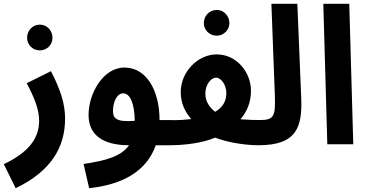

<svg xmlns="http://www.w3.org/2000/svg" viewBox="-59 -756 1927 1006"><path d="M150 -492C187 -492 216 -521 216 -558C216 -596 187 -627 150 -627C112 -627 83 -596 83 -558C83 -521 112 -492 150 -492ZM23 230C209 141 282 15 282 -134C282 -211 259 -284 208 -383L81 -320C120 -246 146 -183 146 -124C146 -35 96 40 -39 104Z M408 230C580 212 709 143 757 5H833C882 5 907 -20 907 -63C907 -100 885 -127 842 -127H777C777 -282 708 -402 594 -402C482 -403 405 -267 405 -153C405 -50 479 5 617 5C576 64 494 86 379 103ZM533 -176C533 -217 552 -267 586 -267C624 -267 646 -211 647 -123C546 -115 533 -138 533 -176Z M1077 -569C1113 -569 1143 -599 1143 -635C1143 -673 1113 -704 1077 -704C1038 -704 1009 -673 1009 -635C1009 -599 1038 -569 1077 -569ZM833 5C908 5 1005 -7 1068 -35C1132 -10 1223 5 1297 5C1344 5 1371 -24 1371 -63C1371 -98 1350 -127 1307 -127C1278 -127 1239 -128 1201 -131C1234 -170 1256 -218 1256 -281C1256 -375 1183 -471 1076 -471C978 -471 888 -380 888 -274C888 -213 911 -170 943 -132C910 -128 875 -126 842 -126ZM1017 -265C1017 -313 1046 -349 1073 -349C1102 -349 1127 -308 1127 -268C1127 -224 1106 -192 1068 -170C1034 -198 1017 -228 1017 -265Z M1296 5C1499 5 1526 -94 1519 -248L1499 -736H1363L1381 -259C1385 -150 1378 -127 1305 -127Z M1656 0H1792L1771 -736H1635Z"/></svg>

Font: Noto Sans Arabic UI Cn
Style: Bold
Weight: 700
Width: 3
Designer: Monotype Design Team, Nadine Chahine and Nizar Qandah
Foundry: Monotype Imaging Inc.
Version: Version 2.010